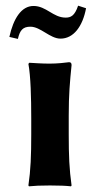

<svg xmlns="http://www.w3.org/2000/svg" viewBox="-20 -653 352 676"><path d="M90 -235V-180C90 -105 88 -54 80 0L82 3C103 1 121 0 156 0C190 0 211 1 230 3L232 0C224 -57 222 -104 222 -180V-246C222 -321 226 -364 232 -424C232 -431 229 -434 223 -434C209 -432 182 -429 154 -429C128 -429 101 -431 83 -432L80 -428C88 -385 90 -310 90 -235ZM211 -591C167 -591 143 -632 98 -632C55 -632 27 -587 13 -523L43 -516C50 -547 61 -559 87 -559C123 -559 156 -517 193 -517C239 -517 271 -560 283 -624L255 -633C243 -597 229 -591 211 -591Z"/></svg>

Font: Libertinus Sans
Style: Bold
Weight: 700
Designer: Philipp H. Poll, Khaled Hosny
Foundry: Caleb Maclennan
Version: Version 7.050;RELEASE